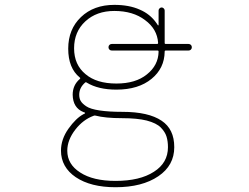

<svg xmlns="http://www.w3.org/2000/svg" viewBox="-20 -576 1040 801"><path d="M461.9 205.1Q358.4 205.1 295.9 163.1Q265.6 142.6 250 114.7Q234.4 86.9 234.4 52.7Q234.4 4.9 265.6 -39.1Q296.9 -83 328.1 -99.6L334 -102.5Q335 -103.5 335 -104.5Q335 -105.5 334 -106.4L328.1 -108.4Q284.2 -126 283.2 -180.7Q283.2 -220.7 312.5 -246.1L313.5 -247.1Q316.4 -250 313.5 -252L312.5 -252.9Q264.6 -292 264.6 -373Q264.6 -454.1 317.9 -504.9Q371.1 -555.7 457 -555.7Q518.6 -555.7 562.5 -536.1Q606.4 -517.6 632.8 -479.5L638.7 -470.7Q639.6 -469.7 640.6 -470.2Q641.6 -470.7 641.6 -471.7V-532.2Q641.6 -537.1 645.5 -541Q649.4 -544.9 654.3 -544.9Q659.2 -544.9 663.1 -541Q667 -537.1 667 -532.2V-396.5Q667 -392.6 671.9 -392.6H766.6Q772.5 -392.6 776.4 -388.7Q780.3 -384.8 780.3 -378.9Q780.3 -373 776.4 -369.1Q772.5 -365.2 766.6 -365.2H671.9Q667 -365.2 667 -361.3V-360.4Q666 -291 612.3 -247.1Q557.6 -202.1 465.8 -202.1Q389.6 -202.1 341.8 -231.4Q337.9 -234.4 335 -231.4Q310.5 -210 310.5 -180.7Q310.5 -166 316.4 -155.3Q322.3 -144.5 339.4 -132.8Q356.4 -121.1 395.5 -115.2Q433.6 -109.4 490.2 -109.4Q599.6 -109.4 654.3 -72.3Q680.7 -54.7 693.8 -27.3Q707 0 707 38.1Q707 76.2 690.4 106.4Q673.8 136.7 640.6 159.2Q573.2 205.1 461.9 205.1ZM294.9 -36.1Q260.7 7.8 260.7 52.7Q260.7 109.4 314.5 143.6Q368.2 178.7 461.9 178.7Q563.5 178.7 622.1 140.6Q680.7 103.5 680.7 38.1Q680.7 13.7 674.8 -5.9Q668.9 -25.4 650.9 -43.9Q632.8 -62.5 591.8 -73.2Q551.8 -83 490.2 -83Q418.9 -83 377.9 -93.8Q374 -94.7 370.1 -92.8Q327.1 -77.1 294.9 -36.1ZM457 -530.3Q382.8 -530.3 335.9 -486.8Q289.1 -443.4 289.1 -374.5Q289.1 -305.7 336.9 -266.6Q382.8 -227.5 465.8 -227.5Q545.9 -227.5 592.8 -265.6Q640.6 -303.7 641.6 -360.4V-361.3Q641.6 -365.2 637.7 -365.2H446.3Q440.4 -365.2 436.5 -369.1Q432.6 -373 432.6 -378.9Q432.6 -384.8 436.5 -388.7Q440.4 -392.6 446.3 -392.6H635.7Q639.6 -392.6 639.6 -396.5V-397.5Q635.7 -455.1 585 -492.2Q535.2 -530.3 457 -530.3Z"/></svg>

Font: Rounded-X Mgen+ 1mn thin
Style: Regular
Weight: 100
Designer: [Source Han Sans]
Ryoko NISHIZUKA  (kana & ideographs); Paul D. Hunt (Latin, Greek & Cyrillic); Wenlong ZHANG  (bopomofo
Version: Version 1.059.20150602